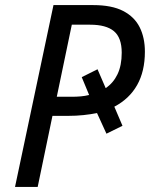

<svg xmlns="http://www.w3.org/2000/svg" viewBox="-20 -734 589 754"><path d="M39 0 190 -714H346Q419 -714 463.5 -691Q508 -668 528.5 -627Q549 -586 549 -531Q549 -454 518.5 -400Q488 -346 429 -315L461 -240L398 -209L361 -290Q336 -285 307.5 -282Q279 -279 248 -279H186L128 0ZM262 -354Q280 -354 297 -355.5Q314 -357 330 -361L301 -431L363 -462L395 -388Q425 -408 441.5 -442.5Q458 -477 458 -527Q458 -586 427.5 -611.5Q397 -637 334 -637H262L203 -354Z"/></svg>

Font: Noto Sans Display
Style: Italic
Weight: 400
Italic angle: -12°
Designer: Monotype Design Team
Foundry: Monotype Imaging Inc.
Version: Version 2.003